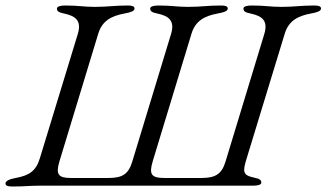

<svg xmlns="http://www.w3.org/2000/svg" viewBox="-29 -675 1187 698"><path d="M-9 -8C-9 0 -1 3 15 3C65 3 77 0 117 0H891C907 0 921 -3 921 -11C921 -20 916 -25 896 -29C852 -38 853 -51 868 -100L1006 -552C1020 -599 1053 -617 1102 -626C1125 -630 1138 -635 1138 -644C1138 -652 1130 -655 1114 -655C1064 -655 1041 -650 994 -650C952 -650 936 -655 886 -655C870 -655 856 -652 856 -644C856 -635 861 -630 881 -626C925 -617 946 -599 932 -552L791 -88C777 -41 753 -28 703 -28H567C522 -28 512 -41 526 -88L667 -552C681 -599 714 -617 763 -626C786 -630 799 -635 799 -644C799 -652 791 -655 775 -655C725 -655 702 -650 655 -650C613 -650 597 -655 547 -655C531 -655 517 -652 517 -644C517 -635 522 -630 542 -626C586 -617 607 -599 593 -552L452 -88C438 -41 415 -28 365 -28H228C183 -28 173 -41 187 -88L328 -552C342 -599 375 -617 424 -626C447 -630 460 -635 460 -644C460 -652 452 -655 436 -655C386 -655 363 -650 316 -650C274 -650 258 -655 208 -655C192 -655 178 -652 178 -644C178 -635 183 -630 203 -626C247 -617 268 -599 254 -552L116 -100C102 -53 77 -37 28 -28C5 -24 -9 -17 -9 -8Z"/></svg>

Font: EB Garamond
Style: Italic
Weight: 400
Italic angle: -17.2°
Designer: Georg Duffner and Octavio Pardo
Foundry: Georg Duffner
Version: Version 1.000;PS 001.000;hotconv 1.0.88;makeotf.lib2.5.64775